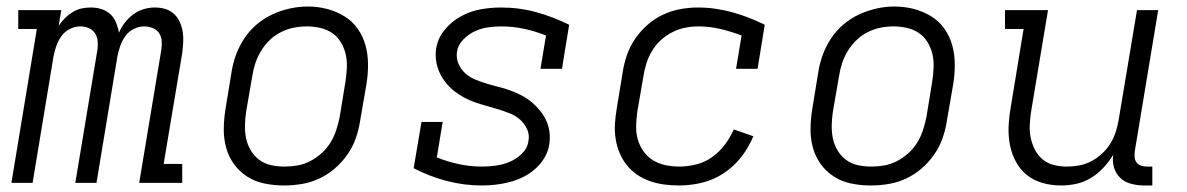

<svg xmlns="http://www.w3.org/2000/svg" viewBox="-20 -561 3640 589"><path d="M15 0 93 -472H36V-530H168L160 -482Q168 -494 179 -505Q190 -516 203 -524Q216 -532 230 -535Q244 -538 259 -538Q276 -538 291.5 -533Q307 -528 318.5 -517.5Q330 -507 336 -492Q342 -477 345 -461Q352 -477 363 -491.5Q374 -506 389 -517Q404 -528 421 -533Q438 -538 455 -538Q472 -538 487 -533.5Q502 -529 513.5 -518.5Q525 -508 531.5 -493.5Q538 -479 540.5 -463.5Q543 -448 542 -431Q541 -414 539 -398L482 -58H539V0H407L475 -409Q477 -422 476 -435.5Q475 -449 468 -459.5Q461 -470 448.5 -475Q436 -480 422 -480Q406 -480 390 -472Q374 -464 364 -449.5Q354 -435 348.5 -419Q343 -403 340 -387L276 0H211L279 -409Q281 -422 279.5 -435.5Q278 -449 271 -459.5Q264 -470 252 -475Q240 -480 226 -480Q210 -480 194 -472Q178 -464 168 -449.5Q158 -435 152.5 -419Q147 -403 144 -387L80 0Z M851 8Q821 8 791.5 2Q762 -4 738 -19.5Q714 -35 697.5 -58Q681 -81 673.5 -109Q666 -137 666.5 -167.5Q667 -198 672 -228L690 -338Q694 -365 703.5 -391.5Q713 -418 729 -442.5Q745 -467 767.5 -486Q790 -505 816 -517Q842 -529 869.5 -535Q897 -541 924 -541Q955 -541 983.5 -533.5Q1012 -526 1036.5 -511Q1061 -496 1077.5 -472.5Q1094 -449 1101.5 -421Q1109 -393 1109 -362.5Q1109 -332 1104 -302L1085 -192Q1081 -165 1072 -138.5Q1063 -112 1046.5 -88Q1030 -64 1007.5 -44.5Q985 -25 959 -13Q933 -1 905.5 3.5Q878 8 851 8ZM852 -50Q873 -50 893 -53.5Q913 -57 932 -67Q951 -77 967 -91.5Q983 -106 994 -124Q1005 -142 1011.5 -162Q1018 -182 1022 -202L1040 -312Q1043 -333 1044 -354Q1045 -375 1040.5 -394.5Q1036 -414 1025.5 -431.5Q1015 -449 998.5 -460Q982 -471 962 -475.5Q942 -480 921 -480Q901 -480 881 -476Q861 -472 842 -462.5Q823 -453 807.5 -438Q792 -423 781 -405Q770 -387 763.5 -367.5Q757 -348 754 -328L735 -218Q732 -198 731.5 -177Q731 -156 735 -136.5Q739 -117 749.5 -99.5Q760 -82 775.5 -70.5Q791 -59 811 -54.5Q831 -50 852 -50Z M1459 8Q1403 8 1350 -6Q1297 -20 1249 -45L1273 -187H1338L1320 -78Q1353 -65 1387.5 -57.5Q1422 -50 1459 -50Q1480 -50 1501.5 -53Q1523 -56 1543.5 -64.5Q1564 -73 1581 -89.5Q1598 -106 1601 -128Q1605 -147 1597 -164.5Q1589 -182 1575.5 -194Q1562 -206 1544.5 -213Q1527 -220 1509 -225.5Q1491 -231 1473 -236Q1455 -241 1437.5 -247Q1420 -253 1403.5 -262Q1387 -271 1373 -282Q1359 -293 1347.5 -307.5Q1336 -322 1328.5 -338.5Q1321 -355 1318 -374Q1315 -393 1318 -412Q1323 -444 1344.5 -470Q1366 -496 1395 -511.5Q1424 -527 1455 -532.5Q1486 -538 1517 -538Q1573 -538 1625.5 -523.5Q1678 -509 1726 -485L1704 -350H1638L1655 -452Q1623 -465 1588.5 -472.5Q1554 -480 1518 -480Q1497 -480 1476.5 -477Q1456 -474 1436.5 -465Q1417 -456 1401 -439.5Q1385 -423 1382 -403Q1379 -383 1386.5 -365.5Q1394 -348 1407.5 -336Q1421 -324 1438 -317Q1455 -310 1473 -304.5Q1491 -299 1509.5 -294.5Q1528 -290 1545.5 -283.5Q1563 -277 1579.5 -268.5Q1596 -260 1610 -248.5Q1624 -237 1635.5 -223Q1647 -209 1655 -192.5Q1663 -176 1665.5 -157Q1668 -138 1665 -118Q1662 -97 1650.5 -77.5Q1639 -58 1622 -43Q1605 -28 1585 -18Q1565 -8 1543.5 -2.5Q1522 3 1501 5.5Q1480 8 1459 8Z M2064 8Q2040 8 2017.5 5Q1995 2 1973.5 -5.5Q1952 -13 1934 -25.5Q1916 -38 1902.5 -55Q1889 -72 1880.5 -92.5Q1872 -113 1868.5 -135.5Q1865 -158 1866.5 -181.5Q1868 -205 1872 -228L1890 -338Q1894 -365 1903 -391.5Q1912 -418 1928 -441.5Q1944 -465 1966 -484.5Q1988 -504 2014 -516Q2040 -528 2067 -533Q2094 -538 2121 -538Q2149 -538 2176 -534Q2203 -530 2228 -523Q2253 -516 2277.5 -506.5Q2302 -497 2326 -485L2304 -350H2238L2255 -452Q2224 -464 2190.5 -472Q2157 -480 2122 -480Q2122 -480 2122 -480Q2122 -480 2122 -480Q2102 -480 2082 -476Q2062 -472 2043 -462.5Q2024 -453 2008 -438.5Q1992 -424 1981 -406Q1970 -388 1963.5 -368Q1957 -348 1954 -328L1935 -218Q1932 -197 1931.5 -175Q1931 -153 1936.5 -133.5Q1942 -114 1954 -97Q1966 -80 1983 -69.5Q2000 -59 2021 -54.5Q2042 -50 2064 -50Q2089 -50 2115.5 -56.5Q2142 -63 2164.5 -79Q2187 -95 2203.5 -117Q2220 -139 2231 -164L2291 -143Q2277 -109 2254 -79.5Q2231 -50 2200 -29.5Q2169 -9 2133.5 -0.5Q2098 8 2064 8Z M2651 8Q2621 8 2591.5 2Q2562 -4 2538 -19.5Q2514 -35 2497.5 -58Q2481 -81 2473.5 -109Q2466 -137 2466.5 -167.5Q2467 -198 2472 -228L2490 -338Q2494 -365 2503.5 -391.5Q2513 -418 2529 -442.5Q2545 -467 2567.5 -486Q2590 -505 2616 -517Q2642 -529 2669.5 -535Q2697 -541 2724 -541Q2755 -541 2783.5 -533.5Q2812 -526 2836.5 -511Q2861 -496 2877.5 -472.5Q2894 -449 2901.5 -421Q2909 -393 2909 -362.5Q2909 -332 2904 -302L2885 -192Q2881 -165 2872 -138.5Q2863 -112 2846.5 -88Q2830 -64 2807.5 -44.5Q2785 -25 2759 -13Q2733 -1 2705.5 3.5Q2678 8 2651 8ZM2652 -50Q2673 -50 2693 -53.5Q2713 -57 2732 -67Q2751 -77 2767 -91.5Q2783 -106 2794 -124Q2805 -142 2811.5 -162Q2818 -182 2822 -202L2840 -312Q2843 -333 2844 -354Q2845 -375 2840.5 -394.5Q2836 -414 2825.5 -431.5Q2815 -449 2798.5 -460Q2782 -471 2762 -475.5Q2742 -480 2721 -480Q2701 -480 2681 -476Q2661 -472 2642 -462.5Q2623 -453 2607.5 -438Q2592 -423 2581 -405Q2570 -387 2563.5 -367.5Q2557 -348 2554 -328L2535 -218Q2532 -198 2531.5 -177Q2531 -156 2535 -136.5Q2539 -117 2549.5 -99.5Q2560 -82 2575.5 -70.5Q2591 -59 2611 -54.5Q2631 -50 2652 -50Z M3235 8Q3206 8 3179 0.5Q3152 -7 3131 -23.5Q3110 -40 3097 -64Q3084 -88 3078.5 -115Q3073 -142 3074 -170.5Q3075 -199 3080 -228L3120 -472H3063V-530H3195L3143 -218Q3140 -198 3139 -177.5Q3138 -157 3142 -138Q3146 -119 3155 -101.5Q3164 -84 3178.5 -72Q3193 -60 3212.5 -55Q3232 -50 3252 -50Q3252 -50 3252.5 -50Q3253 -50 3253 -50Q3272 -50 3291 -53.5Q3310 -57 3328 -66.5Q3346 -76 3361 -90Q3376 -104 3386.5 -121Q3397 -138 3403 -157Q3409 -176 3412 -195L3468 -530H3533L3461 -96Q3460 -86 3461 -77Q3462 -68 3467.5 -61.5Q3473 -55 3481.5 -52.5Q3490 -50 3499 -50H3515V8H3490Q3470 8 3450.5 3Q3431 -2 3417 -15Q3403 -28 3397.5 -47Q3392 -66 3395 -86Q3382 -65 3365 -46.5Q3348 -28 3326.5 -15Q3305 -2 3281.5 3Q3258 8 3235 8Z"/></svg>

Font: Iosevka Slab Light Extended
Style: Italic
Weight: 300
Width: 7
Italic angle: -9°
Monospace: yes
Designer: Belleve Invis
Foundry: Belleve Invis
Version: Version 11.1.0; ttfautohint (v1.8.3)